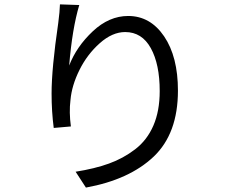

<svg xmlns="http://www.w3.org/2000/svg" viewBox="-20 -809 1040 874"><path d="M252.9 -789.1 340.8 -786.1Q308.6 -677.7 294.9 -510.7Q328.1 -596.7 402.3 -666.5Q476.6 -736.3 563.5 -736.3Q664.1 -736.3 727.1 -643.6Q790 -550.8 790 -396.5Q790 -201.2 679.7 -96.2Q569.3 8.8 371.1 44.9L324.2 -27.3Q411.1 -41 476.1 -64.5Q541 -87.9 595.2 -129.4Q649.4 -170.9 678.2 -237.3Q707 -303.7 707 -394.5Q707 -516.6 666.5 -589.8Q626 -663.1 549.8 -663.1Q491.2 -663.1 434.1 -612.3Q377 -561.5 341.8 -490.7Q306.6 -419.9 300.8 -353.5Q293.9 -297.9 302.7 -233.4L224.6 -226.6Q214.8 -300.8 214.8 -383.8Q214.8 -497.1 245.1 -704.1Q252 -755.9 252.9 -789.1Z"/></svg>

Font: GenYoGothic TW TTF Regular
Style: Regular
Weight: 400
Version: Version 1.300